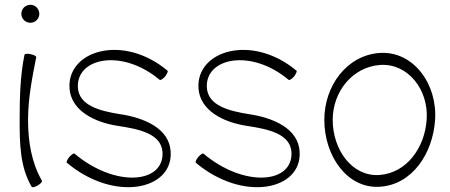

<svg xmlns="http://www.w3.org/2000/svg" viewBox="-20 -767 1876 801"><path d="M144 -709C144 -719 140 -729 133 -736C126 -743 117 -747 107 -747C97 -747 87 -743 80 -736C73 -729 69 -719 69 -709C69 -699 73 -690 80 -683C87 -676 97 -672 107 -672C117 -672 126 -676 133 -683C140 -690 144 -699 144 -709ZM82 -538C64 -449 62 -358 62 -267C62 -170 63 -71 112 12C114 16 125 14 137 7C149 0 157 -9 155 -13C111 -89 97 -178 97 -267C97 -355 114 -442 131 -528C132 -533 122 -538 108 -541C95 -544 83 -543 82 -538Z M259 -88C457 78 702 26 692 -134C687 -231 582 -276 479 -291C398 -304 310 -326 305 -401C297 -526 489 -566 646 -434C650 -431 660 -438 669 -448C677 -459 682 -470 679 -472C494 -627 260 -557 270 -399C276 -306 373 -257 471 -242C556 -229 653 -211 658 -132C665 -1 461 17 291 -126C288 -129 278 -122 269 -112C260 -101 256 -90 259 -88Z M797 -88C995 78 1240 26 1230 -134C1225 -231 1120 -276 1017 -291C936 -304 848 -326 843 -401C835 -526 1027 -566 1184 -434C1188 -431 1198 -438 1207 -448C1215 -459 1220 -470 1217 -472C1032 -627 798 -557 808 -399C814 -306 911 -257 1009 -242C1094 -229 1191 -211 1196 -132C1203 -1 999 17 829 -126C826 -129 816 -122 807 -112C798 -101 794 -90 797 -88Z M1566 12C1699 3 1785 -125 1795 -265C1806 -418 1703 -556 1563 -546C1426 -536 1333 -408 1333 -267C1333 -116 1429 22 1566 12ZM1368 -267C1368 -385 1451 -488 1566 -496C1682 -504 1769 -392 1760 -268C1752 -150 1676 -45 1563 -37C1449 -29 1368 -142 1368 -267Z"/></svg>

Font: Nupuram Thin
Style: Regular
Weight: 100
Designer: Santhosh Thottingal (santhosh.thottingal@gmail.com)
Foundry: SMC
Version: Version 1.000